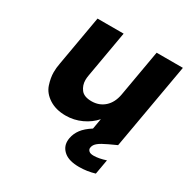

<svg xmlns="http://www.w3.org/2000/svg" viewBox="-174 -711 1059 1083"><g transform="rotate(30 355.5 -169.5)"><path d="M522 123Q556 123 601 108L584 204Q534 219 483 219Q418 219 385.5 192.5Q353 166 353 126Q353 116 355 105Q361 73 381.5 45.5Q402 18 443 -8L455 -76Q423 -39 374.5 -16.5Q326 6 272 6Q208 6 164 -22.5Q120 -51 106 -93.5Q92 -136 92 -173Q92 -201 98 -232L155 -558H325L272 -255Q269 -238 269 -224Q269 -190 289 -163.5Q309 -137 358 -137Q408 -137 442.5 -168Q477 -199 487 -255L540 -558H711L613 0H612L613 2L563 25Q522 44 504.5 58.5Q487 73 484 90Q483 93 483 97Q483 107 492 115Q501 123 522 123Z"/></g></svg>

Font: Fz Poppins
Style: Bold Italic
Weight: 700
Italic angle: -10°
Designer: Ninad Kale (Devanagari), Jonny Pinhorn (Latin)
Foundry: Indian Type Foundry
Version: Vit hóa bi Vntype.Com & FontZin.Com